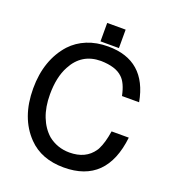

<svg xmlns="http://www.w3.org/2000/svg" viewBox="-157 -992 1035 1137"><g transform="rotate(20 361.0 -423.5)"><path d="M439 -870.1V-753.9H322.8V-870.1ZM553.2 -493.2Q537.1 -571.3 502.9 -602.5Q480.5 -624 446.5 -634.5Q412.6 -645 366.2 -646Q244.6 -646 187.5 -537.1Q148.9 -466.3 148.9 -356.9Q148.9 -277.3 172.6 -217Q196.3 -156.7 239.7 -118.7Q267.6 -96.2 301.8 -84.2Q335.9 -72.3 374 -72.3Q476.6 -72.3 525.4 -144.5Q527.8 -147.5 529.5 -150.6Q531.2 -153.8 533.2 -157.7Q555.2 -200.2 566.9 -275.4H675.3Q641.6 22.5 373 22.5Q231.9 22.5 148.9 -63Q43.5 -171.4 43.5 -356Q43.5 -446.8 69.3 -520.3Q95.2 -593.8 145 -648.9Q186.5 -693.4 245.1 -717.3Q303.7 -741.2 377 -741.2Q615.7 -741.2 661.1 -493.2Z"/></g></svg>

Font: SolaimanLipi
Style: Bold
Weight: 700
Designer: Solaiman Karim
Foundry: Al Mamun Sumon
Version: Version 2.000